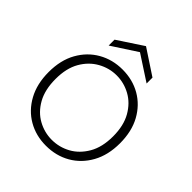

<svg xmlns="http://www.w3.org/2000/svg" viewBox="-188 -789 923 923"><g transform="rotate(45 273.5 -327.5)"><path d="M272 12Q204 12 149.5 -19.5Q95 -51 63 -109.5Q31 -168 31 -248Q31 -329 63.5 -387Q96 -445 151 -476.5Q206 -508 274 -508Q343 -508 397.5 -476.5Q452 -445 484 -387Q516 -329 516 -248Q516 -168 483.5 -109.5Q451 -51 396 -19.5Q341 12 272 12ZM272 -28Q323 -28 367.5 -52.5Q412 -77 440.5 -126Q469 -175 469 -248Q469 -321 441 -370Q413 -419 368.5 -443.5Q324 -468 274 -468Q224 -468 179 -443Q134 -418 106 -369.5Q78 -321 78 -248Q78 -175 105.5 -126Q133 -77 177.5 -52.5Q222 -28 272 -28ZM145 -542V-582L274 -667L403 -582V-542L274 -626Z"/></g></svg>

Font: DM Sans 36pt ExtraLight
Style: Regular
Weight: 250
Designer: Colophon Foundry, Jonny Pinhorn
Foundry: Colophon Foundry
Version: Version 4.004;gftools[0.9.30]